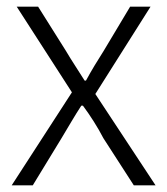

<svg xmlns="http://www.w3.org/2000/svg" viewBox="-20 -554 500 574"><path d="M15 0 195 -278 30 -534H94L177 -402Q190 -380 204 -358.5Q218 -337 233 -313H237Q250 -337 263 -358.5Q276 -380 290 -402L369 -534H430L265 -273L445 0H380L289 -141Q276 -166 260.5 -190.5Q245 -215 228 -238H223Q208 -215 193.5 -190.5Q179 -166 164 -141L78 0Z"/></svg>

Font: Noto Sans HK Thin Light
Style: Regular
Weight: 300
Version: Version 2.004-H2;hotconv 1.0.118;makeotfexe 2.5.65603